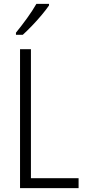

<svg xmlns="http://www.w3.org/2000/svg" viewBox="-20 -967 444 987"><path d="M83 0V-714H139V-51H384V0ZM232 -939Q217 -917 193.5 -889Q170 -861 144 -834Q118 -807 97 -788H62V-799Q92 -836 119.5 -874Q147 -912 167 -947H232Z"/></svg>

Font: Noto Sans Lao Condensed Light
Style: Regular
Weight: 300
Width: 3
Designer: Monotype Design Team
Foundry: Monotype Imaging Inc.
Version: Version 2.003; ttfautohint (v1.8.4.7-5d5b)